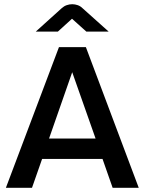

<svg xmlns="http://www.w3.org/2000/svg" viewBox="-20 -892 687 912"><path d="M8 0 260 -668H388L639 0H515L467 -137H180L132 0ZM213 -234H434L323 -549ZM150 -742 273 -853Q284 -863 297 -867.5Q310 -872 323 -872Q336 -872 349 -867.5Q362 -863 372 -853L496 -742H390L322 -803L255 -742Z"/></svg>

Font: Atkinson Hyperlegible Next Medium
Style: Regular
Weight: 500
Designer: Elliott Scott, Megan Eiswerth, Linus Boman, Theodore Petrosky, Letters from Sweden
Foundry: Applied Design Works, Letters from Sweden
Version: Version 2.001